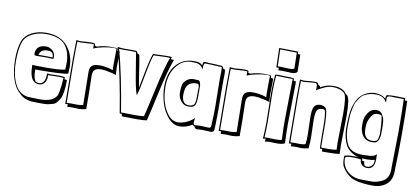

<svg xmlns="http://www.w3.org/2000/svg" viewBox="-83 -1024 3358 1549"><g transform="rotate(10 1596.5 -249.5)"><path d="M432 -198 431 -181 452 -178Q452 -69 430 -26Q417 -3 404.5 11.5Q392 26 370 32Q333 43 305 43Q277 43 250 43Q223 43 200.5 41.5Q178 40 149 29Q120 18 101 -4Q55 -42 33 -113Q11 -184 11 -274Q11 -364 34 -426Q55 -474 107 -499.5Q159 -525 223 -525Q337 -525 396.5 -455Q456 -385 456 -282Q456 -276 453 -231Q408 -218 208 -218Q193 -218 186 -219V-202Q186 -154 204 -124V-122Q217 -115 237 -115Q257 -115 271 -134.5Q285 -154 285 -193V-203Q307 -201 318 -201L387 -203Q404 -203 432 -198ZM383 -193 311 -191Q299 -191 296 -192V-184Q296 -145 278.5 -125Q261 -105 236 -105Q159 -105 156 -233V-251Q168 -248 273 -248Q378 -248 424 -259Q426 -289 426 -319Q426 -349 417 -385.5Q408 -422 386 -452Q341 -515 223 -515Q163 -515 112.5 -490.5Q62 -466 43 -423Q20 -361 20 -257Q20 -153 55 -77Q90 -1 164 10L261 13Q361 13 394 -34Q412 -49 422 -190Q407 -193 383 -193ZM253 -329 188 -328Q169 -328 163 -330Q157 -332 157 -339Q157 -416 242 -416Q261 -416 277 -406Q316 -386 316 -341V-330Q316 -327 309 -327ZM306 -341Q306 -386 262 -386Q227 -386 211.5 -374Q196 -362 190 -338L209 -339H253L296 -338L306 -337Z M472 14 469 -366Q469 -419 471 -509Q495 -506 507 -506Q519 -506 541.5 -508.5Q564 -511 595 -511Q626 -511 626 -499V-490Q639 -488 642 -486Q699 -504 755.5 -504Q812 -504 812 -497V-482Q832 -479 832 -477L830 -348Q830 -332 833 -287L810 -295L811 -294L799 -298L800 -297Q744 -311 709.5 -311Q675 -311 658.5 -297.5Q642 -284 642 -249Q646 -126 646 13V25Q614 34 587 34L533 32Q507 32 492 34V12Q484 14 472 14ZM617 -465 616 -480V-499Q616 -501 595 -501Q574 -501 547 -498.5Q520 -496 506 -496Q492 -496 481 -498Q479 -463 479 -346L482 3Q494 2 515 2L569 3Q593 3 616 -3V-7L612 -275Q612 -312 631.5 -326.5Q651 -341 690.5 -341Q730 -341 772 -331Q775 -329 782 -328Q783 -327 802 -321Q801 -332 801 -353V-390L802 -497Q802 -499 772.5 -499Q743 -499 691.5 -488.5Q640 -478 617 -465Z M1099 -506 1211 -510Q1241 -510 1254 -508Q1252 -504 1250.5 -499Q1249 -494 1247 -490Q1252 -490 1274 -488Q1237 -390 1197.5 -207.5Q1158 -25 1143 30Q1113 35 1063 35L938 33Q938 22 935 13H918Q870 -286 809 -513Q840 -508 861 -508Q882 -508 915.5 -508.5Q949 -509 963 -507L972 -499Q972 -491 974 -489Q976 -487 983 -487L992 -479Q999 -445 1013 -352.5Q1027 -260 1035 -219Q1041 -247 1052 -308Q1080 -457 1099 -506ZM1209 -500 1106 -496Q1089 -454 1065.5 -323.5Q1042 -193 1028 -155Q1009 -205 988.5 -335Q968 -465 962 -497Q936 -499 923 -499Q923 -499 865 -498Q833 -498 823 -500Q879 -295 927 3L1041 5Q1087 5 1115 1Q1129 -52 1168.5 -232Q1208 -412 1240 -499Z M1674 -499 1675 -488H1685L1694 -479Q1696 -463 1696 -454V-444Q1695 -417 1695 -366L1697 -141Q1697 -82 1695.5 -44Q1694 -6 1694 1Q1694 8 1693.5 9.5Q1693 11 1692 14.5Q1691 18 1690 19.5Q1689 21 1687.5 23.5Q1686 26 1684 27Q1682 28 1673 31H1659L1594 28L1551 31Q1535 27 1530 11Q1517 6 1514 0Q1462 32 1410 32Q1358 32 1316 -16.5Q1274 -65 1254 -132Q1234 -199 1234 -266Q1234 -379 1290.5 -443Q1347 -507 1434 -507Q1462 -507 1477.5 -503Q1493 -499 1506 -483Q1506 -493 1507 -497Q1508 -501 1508.5 -504.5Q1509 -508 1510 -509Q1511 -510 1512 -512Q1513 -514 1515 -514Q1521 -516 1526 -516L1557 -513H1566Q1592 -513 1665 -508ZM1668 -171 1665 -393Q1665 -440 1666 -464V-474Q1666 -482 1664 -498Q1636 -500 1566 -503H1555L1528 -504Q1514 -504 1514 -456V-451Q1505 -473 1488.5 -483.5Q1472 -494 1457.5 -495.5Q1443 -497 1412 -497Q1341 -495 1292.5 -430Q1244 -365 1244 -266Q1244 -128 1308 -44Q1343 2 1391 2Q1425 2 1461.5 -14.5Q1498 -31 1523 -56L1519 -21Q1519 -4 1531 1L1574 -2L1639 1H1651Q1664 -2 1664 -26V-40Q1668 -99 1668 -171ZM1518 -278V-236Q1518 -183 1507.5 -160.5Q1497 -138 1456 -138Q1415 -138 1391 -169Q1367 -200 1367 -239.5Q1367 -279 1373 -302.5Q1379 -326 1403 -344.5Q1427 -363 1457 -363Q1487 -363 1496.5 -361.5Q1506 -360 1511.5 -346Q1517 -332 1517.5 -320Q1518 -308 1518 -278ZM1508 -273 1509 -302Q1509 -329 1496 -332Q1492 -333 1486 -333Q1451 -333 1430 -317Q1409 -301 1403 -277V-276Q1397 -256 1397 -226Q1397 -148 1456 -148Q1483 -148 1497 -164Q1506 -176 1507 -199.5Q1508 -223 1508 -247Z M1729 14 1726 -366Q1726 -419 1728 -509Q1752 -506 1764 -506Q1776 -506 1798.5 -508.5Q1821 -511 1852 -511Q1883 -511 1883 -499V-490Q1896 -488 1899 -486Q1956 -504 2012.5 -504Q2069 -504 2069 -497V-482Q2089 -479 2089 -477L2087 -348Q2087 -332 2090 -287L2067 -295L2068 -294L2056 -298L2057 -297Q2001 -311 1966.5 -311Q1932 -311 1915.5 -297.5Q1899 -284 1899 -249Q1903 -126 1903 13V25Q1871 34 1844 34L1790 32Q1764 32 1749 34V12Q1741 14 1729 14ZM1874 -465 1873 -480V-499Q1873 -501 1852 -501Q1831 -501 1804 -498.5Q1777 -496 1763 -496Q1749 -496 1738 -498Q1736 -463 1736 -346L1739 3Q1751 2 1772 2L1826 3Q1850 3 1873 -3V-7L1869 -275Q1869 -312 1888.5 -326.5Q1908 -341 1947.5 -341Q1987 -341 2029 -331Q2032 -329 2039 -328Q2040 -327 2059 -321Q2058 -332 2058 -353V-390L2059 -497Q2059 -499 2029.5 -499Q2000 -499 1948.5 -488.5Q1897 -478 1874 -465Z M2098 -572 2094 -710V-731L2250 -728V-708H2270L2273 -567Q2262 -550 2225 -550Q2216 -550 2187 -552L2153 -553Q2133 -553 2118 -552V-573ZM2274 -488 2269 -137Q2269 -48 2273 17Q2256 35 2172 30L2148 29Q2126 29 2111 34Q2111 27 2113 9Q2098 11 2091 14Q2096 -53 2096 -124L2092 -366Q2092 -436 2099 -513L2125 -516L2204 -513H2227L2254 -508V-491ZM2243 -590 2240 -718 2104 -721V-705L2108 -583H2125L2204 -580Q2237 -580 2243 -590ZM2239 -167 2244 -500V-503H2204L2112 -506H2108V-505Q2102 -452 2102 -368L2106 -123Q2106 -55 2102 0Q2104 -1 2118 -1L2197 1Q2238 1 2243 -6Q2239 -77 2239 -167Z M2304 14 2301 -366Q2301 -419 2303 -509Q2327 -506 2339 -506Q2351 -506 2373.5 -509Q2396 -512 2424 -512Q2452 -512 2453 -500Q2453 -494 2462.5 -489.5Q2472 -485 2473 -480V-475Q2522 -505 2579 -505Q2656 -505 2686 -460L2698 -451Q2724 -431 2724 -283L2720 -55Q2720 -15 2722 27Q2686 32 2638 32H2578Q2577 25 2577 12H2558Q2555 -19 2555 -109V-159Q2555 -272 2542 -303Q2534 -306 2521 -306Q2491 -306 2479.5 -286Q2468 -266 2468 -209L2472 -61Q2472 -18 2468 14V25Q2433 34 2410 34L2364 32Q2339 32 2324 34V12Q2316 14 2304 14ZM2445 -446 2446 -472Q2446 -503 2431 -503Q2404 -503 2378 -499.5Q2352 -496 2338 -496Q2324 -496 2313 -498Q2311 -463 2311 -346L2314 3Q2326 2 2346 2L2394 3Q2415 3 2438 -3V-7Q2442 -40 2442 -81L2438 -233Q2438 -293 2453 -314.5Q2468 -336 2501 -336Q2527 -336 2544 -321Q2553 -313 2556 -294Q2563 -251 2563 -230Q2565 -213 2565 -147V-73Q2565 -12 2567 2L2625 3Q2661 3 2692 -2Q2690 -40 2690 -65L2694 -298Q2694 -443 2671 -464Q2637 -495 2578 -495Q2552 -495 2538 -490.5Q2524 -486 2517.5 -484Q2511 -482 2498.5 -475.5Q2486 -469 2482 -467Q2460 -456 2445 -446Z M3079 -511 3165 -509 3166 -489H3185Q3189 -372 3189 -212Q3189 -52 3184 63V87Q3184 177 3114 213Q3077 232 3031 232Q2936 232 2878.5 213.5Q2821 195 2777 129Q2761 106 2761 52Q2761 40 2762 35Q2786 25 2826 25Q2866 25 2876 27Q2841 18 2810 -5Q2779 -28 2767 -56Q2743 -102 2738 -177Q2738 -302 2752 -356Q2771 -425 2804 -458Q2847 -501 2914 -507Q2976 -507 3007 -476Q3007 -494 3014 -507Q3050 -511 3079 -511ZM2931 200 3014 201Q3054 201 3102 178Q3126 166 3140 141Q3154 116 3154 81V53L3159 -227Q3159 -382 3155 -499L3071 -500L3050 -501Q3017 -501 3017 -484L3018 -467V-458Q3018 -449 3016.5 -449Q3015 -449 3014 -450Q2993 -497 2927 -497Q2874 -497 2830 -472Q2813 -462 2799 -441Q2785 -420 2776.5 -406Q2768 -392 2762 -361.5Q2756 -331 2753.5 -317Q2751 -303 2749.5 -267.5Q2748 -232 2748 -222V-178Q2753 -106 2776 -61Q2807 2 2906 2Q2913 1 2935 0.5Q2957 0 2968 -1Q3002 -4 3020 -24Q3019 -17 3019 -6L3020 18Q3020 100 2959 100Q2934 100 2916.5 84.5Q2899 69 2899 41Q2871 36 2847.5 36Q2824 36 2821 36Q2770 36 2770 52Q2770 119 2816.5 159.5Q2863 200 2931 200ZM3025 -233 3024 -179Q3018 -126 2992 -116Q2979 -112 2959 -112Q2913 -112 2887 -146Q2861 -180 2861 -228V-256Q2861 -299 2887 -336.5Q2913 -374 2954 -374Q2989 -374 3004 -346Q3011 -332 3016 -320Q3025 -298 3025 -233ZM2891 -225V-208Q2891 -123 2960 -123Q2992 -123 3001 -135Q3010 -147 3014 -180Q3014 -283 3001 -338Q2989 -344 2967 -344Q2945 -344 2929 -329L2931 -330Q2891 -284 2891 -225ZM3010 24Q2984 32 2948.5 32Q2913 32 2906 31Q2908 31 2909 39Q2910 47 2911 49Q2922 50 2929 52Q2929 72 2935 81Q2941 90 2958.5 90Q2976 90 2992.5 76Q3009 62 3009 40Q3009 38 3009.5 32Q3010 26 3010 24Z"/></g></svg>

Font: Londrina Shadow
Style: Regular
Weight: 400
Designer: Marcelo Magalhaes
Foundry: Marcelo Magalhaes
Version: Version 1.001 2011